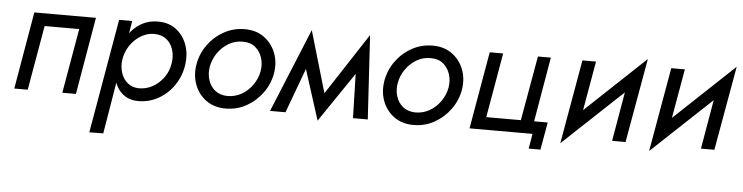

<svg xmlns="http://www.w3.org/2000/svg" viewBox="-45 -710 4407 1139"><g transform="rotate(5 2158.5 -141.0)"><path d="M411 0H330L397 -385H191L124 0H44L123 -460H490Z M510 220 628 -460H706L593 219ZM1042 -230Q1033 -163 996 -108Q959 -53 903.5 -21.5Q848 10 783 10Q737 10 705 -10Q673 -30 654.5 -64Q636 -98 630.5 -141Q625 -184 631 -230Q637 -279 656 -322.5Q675 -366 704 -399Q733 -432 771.5 -451Q810 -470 856 -470Q921 -471 965.5 -438Q1010 -405 1030.5 -350.5Q1051 -296 1042 -230ZM961 -230Q968 -275 956 -312.5Q944 -350 915.5 -372.5Q887 -395 842 -395Q812 -395 783.5 -382.5Q755 -370 731 -347.5Q707 -325 690.5 -295Q674 -265 668 -230Q663 -198 668.5 -168.5Q674 -139 688.5 -116.5Q703 -94 725.5 -80.5Q748 -67 777 -66Q822 -65 861 -86.5Q900 -108 927 -145.5Q954 -183 961 -230Z M1107 -230Q1117 -297 1155 -351Q1193 -405 1250.5 -437.5Q1308 -470 1376 -470Q1443 -470 1490 -436.5Q1537 -403 1559 -348.5Q1581 -294 1572 -230Q1562 -164 1523.5 -110Q1485 -56 1428 -23.5Q1371 9 1303 9Q1236 9 1189 -24Q1142 -57 1120 -111.5Q1098 -166 1107 -230ZM1188 -230Q1181 -189 1192.5 -151.5Q1204 -114 1233 -90.5Q1262 -67 1307 -66Q1353 -66 1391.5 -88Q1430 -110 1456.5 -148Q1483 -186 1491 -230Q1498 -272 1486 -309.5Q1474 -347 1445.5 -371Q1417 -395 1372 -395Q1326 -396 1287 -373Q1248 -350 1222 -312.5Q1196 -275 1188 -230Z M2051 -370 2119 -500 2149 0H2061ZM2119 -500 2100 -331 1853 33 1841 -74ZM1734 -340 1772 -499 1899 -65 1853 33ZM1772 -499 1792 -360 1659 0H1567Z M2226 -230Q2236 -297 2274 -351Q2312 -405 2369.5 -437.5Q2427 -470 2495 -470Q2562 -470 2609 -436.5Q2656 -403 2678 -348.5Q2700 -294 2691 -230Q2681 -164 2642.5 -110Q2604 -56 2547 -23.5Q2490 9 2422 9Q2355 9 2308 -24Q2261 -57 2239 -111.5Q2217 -166 2226 -230ZM2307 -230Q2300 -189 2311.5 -151.5Q2323 -114 2352 -90.5Q2381 -67 2426 -66Q2472 -66 2510.5 -88Q2549 -110 2575.5 -148Q2602 -186 2610 -230Q2617 -272 2605 -309.5Q2593 -347 2564.5 -371Q2536 -395 2491 -395Q2445 -396 2406 -373Q2367 -350 2341 -312.5Q2315 -275 2307 -230Z M3214 -75 3185 89H3115L3130 0H2755L2835 -460H2915L2848 -75H3054L3122 -460H3199L3133 -75Z M3299 41 3328 -83 3773 -502 3744 -377ZM3400 -72 3299 41 3387 -460H3468ZM3684 0H3604L3671 -389L3773 -502Z M3828 41 3857 -83 4302 -502 4273 -377ZM3929 -72 3828 41 3916 -460H3997ZM4213 0H4133L4200 -389L4302 -502Z"/></g></svg>

Font: Jost
Style: Italic
Weight: 400
Italic angle: -5°
Version: Version 3.710